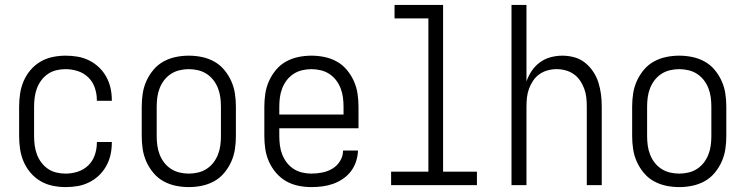

<svg xmlns="http://www.w3.org/2000/svg" viewBox="-20 -755 3040 783"><path d="M247 8Q221 8 194.5 2.5Q168 -3 145 -16.5Q122 -30 104.5 -50.5Q87 -71 76.5 -95.5Q66 -120 62 -146.5Q58 -173 58 -200V-320Q58 -347 62 -373.5Q66 -400 76.5 -424.5Q87 -449 104.5 -469.5Q122 -490 145 -503.5Q168 -517 194.5 -522.5Q221 -528 247 -528Q272 -528 296 -524Q320 -520 342.5 -509Q365 -498 383 -481Q401 -464 413 -442.5Q425 -421 430.5 -397Q436 -373 436 -348V-344H375V-347Q375 -373 366.5 -397.5Q358 -422 340 -439.5Q322 -457 297.5 -465Q273 -473 247 -473Q228 -473 209.5 -468.5Q191 -464 175.5 -453.5Q160 -443 148.5 -427.5Q137 -412 130.5 -394.5Q124 -377 121.5 -358Q119 -339 119 -320V-200Q119 -181 121.5 -162Q124 -143 130.5 -125.5Q137 -108 148.5 -92.5Q160 -77 175.5 -66.5Q191 -56 209.5 -51.5Q228 -47 247 -47Q273 -47 297.5 -55Q322 -63 340 -80.5Q358 -98 366.5 -122.5Q375 -147 375 -173V-176H436V-172Q436 -147 430.5 -123Q425 -99 413 -77.5Q401 -56 383 -39Q365 -22 342.5 -11Q320 0 296 4Q272 8 247 8Z M750 8Q723 8 696.5 2.5Q670 -3 646.5 -16Q623 -29 605.5 -50Q588 -71 577 -95.5Q566 -120 562 -146.5Q558 -173 558 -200V-320Q558 -347 562 -373.5Q566 -400 577 -424.5Q588 -449 605.5 -470Q623 -491 646.5 -504Q670 -517 696.5 -522.5Q723 -528 750 -528Q777 -528 803.5 -522.5Q830 -517 853.5 -504Q877 -491 894.5 -470Q912 -449 923 -424.5Q934 -400 938 -373.5Q942 -347 942 -320V-200Q942 -173 938 -146.5Q934 -120 923 -95.5Q912 -71 894.5 -50Q877 -29 853.5 -16Q830 -3 803.5 2.5Q777 8 750 8ZM750 -47Q769 -47 788 -51.5Q807 -56 823 -66.5Q839 -77 850.5 -92Q862 -107 869 -125Q876 -143 878.5 -162Q881 -181 881 -200V-320Q881 -339 878.5 -358Q876 -377 869 -395Q862 -413 850.5 -428Q839 -443 823 -453.5Q807 -464 788 -468.5Q769 -473 750 -473Q731 -473 712 -468.5Q693 -464 677 -453.5Q661 -443 649.5 -428Q638 -413 631 -395Q624 -377 621.5 -358Q619 -339 619 -320V-200Q619 -181 621.5 -162Q624 -143 631 -125Q638 -107 649.5 -92Q661 -77 677 -66.5Q693 -56 712 -51.5Q731 -47 750 -47Z M1250 8Q1223 8 1196.5 2.5Q1170 -3 1147 -16Q1124 -29 1106 -50Q1088 -71 1077 -95.5Q1066 -120 1062 -146.5Q1058 -173 1058 -200V-320Q1058 -347 1062 -373.5Q1066 -400 1077 -424.5Q1088 -449 1105.5 -470Q1123 -491 1146.5 -504Q1170 -517 1196.5 -522.5Q1223 -528 1250 -528Q1277 -528 1303.5 -522.5Q1330 -517 1353.5 -504Q1377 -491 1394.5 -470Q1412 -449 1423 -424.5Q1434 -400 1438 -373.5Q1442 -347 1442 -320V-232H1119V-200Q1119 -181 1121.5 -162Q1124 -143 1131 -125Q1138 -107 1149.5 -92Q1161 -77 1177 -66.5Q1193 -56 1212 -51.5Q1231 -47 1250 -47Q1272 -47 1294.5 -51.5Q1317 -56 1336 -67.5Q1355 -79 1367 -98.5Q1379 -118 1379 -141H1440Q1439 -118 1432 -96.5Q1425 -75 1411.5 -57Q1398 -39 1379 -26Q1360 -13 1339 -5.5Q1318 2 1295.5 5Q1273 8 1250 8ZM1119 -288H1381V-320Q1381 -339 1378.5 -358Q1376 -377 1369 -395Q1362 -413 1350.5 -428Q1339 -443 1323 -453.5Q1307 -464 1288 -468.5Q1269 -473 1250 -473Q1231 -473 1212 -468.5Q1193 -464 1177 -453.5Q1161 -443 1149.5 -428Q1138 -413 1131 -395Q1124 -377 1121.5 -358Q1119 -339 1119 -320Z M1575 0V-55H1727V-680H1589V-735H1787V-55H1925V0Z M2066 0V-735H2127V-423Q2135 -446 2148.5 -466Q2162 -486 2181.5 -500.5Q2201 -515 2225 -521.5Q2249 -528 2273 -528Q2298 -528 2322 -521.5Q2346 -515 2365.5 -499.5Q2385 -484 2399 -463Q2413 -442 2420.5 -418Q2428 -394 2431 -369.5Q2434 -345 2434 -320V0H2373V-320Q2373 -339 2371 -357.5Q2369 -376 2362.5 -393.5Q2356 -411 2345.5 -426.5Q2335 -442 2320 -452.5Q2305 -463 2287 -468Q2269 -473 2250 -473Q2231 -473 2213 -468Q2195 -463 2180 -452.5Q2165 -442 2154.5 -426.5Q2144 -411 2137.5 -393.5Q2131 -376 2129 -357.5Q2127 -339 2127 -320V0Z M2750 8Q2723 8 2696.5 2.5Q2670 -3 2646.5 -16Q2623 -29 2605.5 -50Q2588 -71 2577 -95.5Q2566 -120 2562 -146.5Q2558 -173 2558 -200V-320Q2558 -347 2562 -373.5Q2566 -400 2577 -424.5Q2588 -449 2605.5 -470Q2623 -491 2646.5 -504Q2670 -517 2696.5 -522.5Q2723 -528 2750 -528Q2777 -528 2803.5 -522.5Q2830 -517 2853.5 -504Q2877 -491 2894.5 -470Q2912 -449 2923 -424.5Q2934 -400 2938 -373.5Q2942 -347 2942 -320V-200Q2942 -173 2938 -146.5Q2934 -120 2923 -95.5Q2912 -71 2894.5 -50Q2877 -29 2853.5 -16Q2830 -3 2803.5 2.5Q2777 8 2750 8ZM2750 -47Q2769 -47 2788 -51.5Q2807 -56 2823 -66.5Q2839 -77 2850.5 -92Q2862 -107 2869 -125Q2876 -143 2878.5 -162Q2881 -181 2881 -200V-320Q2881 -339 2878.5 -358Q2876 -377 2869 -395Q2862 -413 2850.5 -428Q2839 -443 2823 -453.5Q2807 -464 2788 -468.5Q2769 -473 2750 -473Q2731 -473 2712 -468.5Q2693 -464 2677 -453.5Q2661 -443 2649.5 -428Q2638 -413 2631 -395Q2624 -377 2621.5 -358Q2619 -339 2619 -320V-200Q2619 -181 2621.5 -162Q2624 -143 2631 -125Q2638 -107 2649.5 -92Q2661 -77 2677 -66.5Q2693 -56 2712 -51.5Q2731 -47 2750 -47Z"/></svg>

Font: Iosevka Fixed Light
Style: Regular
Weight: 300
Monospace: yes
Designer: Belleve Invis
Foundry: Belleve Invis
Version: Version 32.3.0